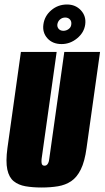

<svg xmlns="http://www.w3.org/2000/svg" viewBox="-20 -822 465 854"><path d="M165 12Q125 12 93.5 6.5Q62 1 41 -16Q20 -33 12.5 -68Q5 -103 13 -163L73 -591H232L165 -115Q164 -104 165 -97Q166 -90 169.5 -87.5Q173 -85 178 -85Q183 -85 187 -87.5Q191 -90 194.5 -97Q198 -104 199 -115L266 -591H425L365 -164Q357 -104 339.5 -68.5Q322 -33 296.5 -16Q271 1 238 6.5Q205 12 165 12ZM254 -626Q214 -626 191 -651.5Q168 -677 173 -713Q178 -751 208 -776.5Q238 -802 278 -802Q316 -802 340 -776Q364 -750 359 -713Q354 -677 323 -651.5Q292 -626 254 -626ZM262 -685Q275 -685 285.5 -693Q296 -701 297 -713Q299 -727 291 -735.5Q283 -744 270 -744Q257 -744 247 -735.5Q237 -727 235 -713Q234 -701 241.5 -693Q249 -685 262 -685Z"/></svg>

Font: Alumni Sans Black
Style: Italic
Weight: 900
Italic angle: -8°
Version: Version 1.016